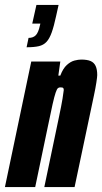

<svg xmlns="http://www.w3.org/2000/svg" viewBox="-41 -760 415 780"><path d="M67 -568 75 -606Q94 -606 104.5 -617Q115 -628 121 -656L123 -664H90L107 -740H197L187 -695Q178 -653 169 -628Q160 -603 148 -590Q136 -577 117 -572.5Q98 -568 67 -568ZM-21 0 86 -510H204L196 -453H204Q215 -482 230.5 -496Q246 -510 261.5 -514Q277 -518 289 -518Q313 -518 327 -512Q341 -506 347.5 -492Q354 -478 354 -455Q354 -448 350.5 -425Q347 -402 341 -374L262 0H139L198 -282Q209 -334 213 -359Q217 -384 218 -394Q218 -399 216.5 -401.5Q215 -404 211.5 -404.5Q208 -405 203 -405Q198 -405 194 -401.5Q190 -398 185 -383.5Q180 -369 172.5 -336Q165 -303 153 -244L102 0Z"/></svg>

Font: Saira UltraCondensed Black
Style: Italic
Weight: 900
Width: 1
Italic angle: -12°
Designer: Hector Gatti with collaboration of the Omnibus-Type team
Foundry: Omnibus-Type
Version: Version 1.101